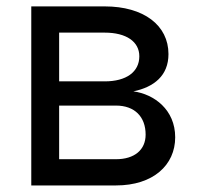

<svg xmlns="http://www.w3.org/2000/svg" viewBox="-20 -565 602 585"><path d="M75.3 0H333.5C446.4 0 513.8 -61.8 513.8 -146.7C513.8 -230.8 449.6 -278.1 386.4 -286.6C449.2 -299.7 493.3 -334.5 493.3 -400.2C493.3 -487.9 418 -545.5 299 -545.5H75.3ZM160.2 -79.9V-243.3H333.5C389.6 -243.3 423.7 -209.9 423.7 -154.8C423.7 -108.3 389.6 -79.9 333.5 -79.9ZM160.2 -317.1V-465.6H299C364.7 -465.6 404.5 -438.2 404.5 -393.5C404.5 -345.9 364.7 -317.1 299.4 -317.1Z"/></svg>

Font: Margiela Sans Text
Style: Regular
Weight: 400
Designer: Stefan Endress, Andreas Faust
Version: Version 1.100;FEAKit 1.0